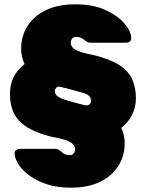

<svg xmlns="http://www.w3.org/2000/svg" viewBox="-20 -730 676 890"><path d="M307 140Q246 140 198.5 124.5Q151 109 117.5 84.5Q84 60 66.5 33Q49 6 48 -17Q47 -28 54 -34Q61 -40 70 -40H236Q246 -40 252 -36Q258 -32 264 -27Q268 -23 273 -19.5Q278 -16 285.5 -13.5Q293 -11 304 -11Q315 -11 321.5 -19Q328 -27 328 -38Q328 -47 322 -57Q316 -67 293.5 -77Q271 -87 219 -96Q147 -114 104.5 -141Q62 -168 44 -206Q26 -244 26 -295Q26 -337 43 -372Q60 -407 94 -433Q87 -448 82.5 -466Q78 -484 78 -505Q78 -562 107 -608.5Q136 -655 192 -682.5Q248 -710 329 -710Q411 -710 468 -684Q525 -658 556 -622Q587 -586 588 -555Q589 -544 582 -538Q575 -532 566 -532H400Q389 -532 383 -536.5Q377 -541 370 -546Q366 -549 361 -552Q356 -555 349 -557Q342 -559 332 -559Q321 -559 314.5 -551Q308 -543 308 -532Q308 -523 314 -513Q320 -503 343 -493.5Q366 -484 417 -474Q490 -456 532 -429Q574 -402 592 -364Q610 -326 610 -275Q610 -233 592.5 -198Q575 -163 542 -137Q550 -121 554 -103.5Q558 -86 558 -65Q558 -8 529 38.5Q500 85 444.5 112.5Q389 140 307 140ZM374 -242Q388 -240 395 -246.5Q402 -253 402 -262Q402 -273 397 -280.5Q392 -288 382 -293Q372 -298 356 -302Q324 -311 303.5 -316.5Q283 -322 262 -327Q247 -331 240.5 -323Q234 -315 234 -308Q234 -299 238.5 -292Q243 -285 253.5 -279Q264 -273 283 -267Q314 -257 374 -242Z"/></svg>

Font: Rubik Black
Style: Regular
Weight: 900
Designer: Hubert and Fischer
Foundry: Hubert and Fischer
Version: Version 2.300;gftools[0.9.30]